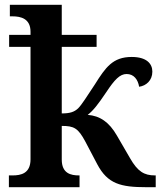

<svg xmlns="http://www.w3.org/2000/svg" viewBox="-20 -779 672 799"><path d="M17 0H311V-49H309C275 -49 237 -57 237 -115V-255C288 -255 305 -246 335 -190L385 -95C428 -14 482 0 589 0H628V-49H625C580 -49 553 -65 521 -121L467 -214C434 -272 395 -297 345 -301C368 -319 387 -343 422 -395C457 -448 479 -471 507 -471C537 -471 554 -448 559 -418C588 -422 614 -444 614 -481C614 -514 590 -542 528 -542C449 -542 419 -498 375 -428C341 -377 321 -344 305 -328C289 -313 271 -307 237 -307V-584H382V-634H237V-759H21V-711H32C66 -711 107 -702 107 -647V-634H18V-584H107V-116C107 -57 67 -49 32 -49H17Z"/></svg>

Font: Noto Serif SemiBold
Style: Regular
Weight: 600
Designer: Monotype Design Team
Foundry: Monotype Imaging Inc.
Version: Version 2.013